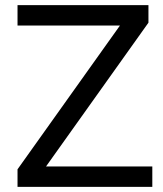

<svg xmlns="http://www.w3.org/2000/svg" viewBox="-20 -725 633 745"><path d="M48 0V-68L469 -659V-626H48V-705H556V-637L135 -46V-79H571V0Z"/></svg>

Font: Nunito Sans 12pt Medium
Style: Regular
Weight: 500
Designer: Vernon Adams
Foundry: Vernon Adams
Version: Version 3.101;gftools[0.9.27]